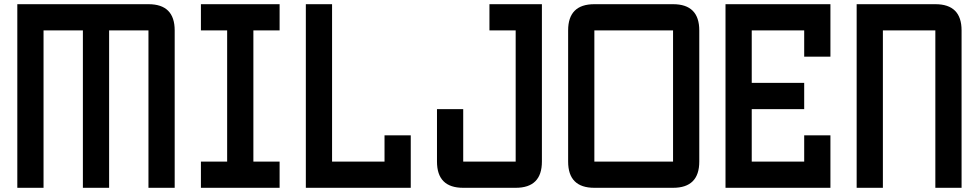

<svg xmlns="http://www.w3.org/2000/svg" viewBox="-20 -895 4665 915"><path d="M375 -750H187.5V0H62.5V-875H687.5Q812.5 -875 812.5 -750V0H687.5V-750H500V0H375Z M1187.5 -125H1312.5V0H937.5V-125H1062.5V-750H937.5V-875H1312.5V-750H1187.5Z M1437.5 -875H1562.5V-125H1812.5V-250H1937.5V0H1437.5Z M2437.5 -750H2312.5V-875H2562.5V-125Q2562.5 0 2437.5 0H2187.5Q2062.5 0 2062.5 -125V-375H2187.5V-125H2437.5Z M2812.5 0Q2687.5 0 2687.5 -125V-750Q2687.5 -875 2812.5 -875H3187.5Q3312.5 -875 3312.5 -750V-125Q3312.5 0 3187.5 0ZM2812.5 -125H3187.5V-750H2812.5Z M3812.5 -500V-375H3562.5V-125H3812.5V-250H3937.5V0H3437.5V-875H3937.5V-625H3812.5V-750H3562.5V-500Z M4562.5 0H4437.5V-750H4187.5V0H4062.5V-875H4437.5Q4562.5 -875 4562.5 -750Z"/></svg>

Font: Oldtimer
Style: Regular
Weight: 400
Designer: GGBotNet
Foundry: GGBotNet
Version: 1.00